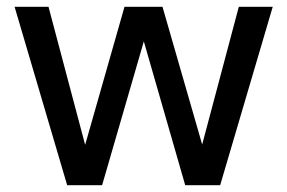

<svg xmlns="http://www.w3.org/2000/svg" viewBox="-20 -546 847 566"><path d="M178 0 23 -526H123L231 -119L347 -526H459L576 -120L684 -526H784L629 0H526L404 -424L281 0Z"/></svg>

Font: DM Sans 9pt Medium
Style: Regular
Weight: 500
Version: Version 4.004;gftools[0.9.30]